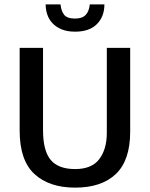

<svg xmlns="http://www.w3.org/2000/svg" viewBox="-20 -849 687 879"><path d="M70 -630H177V-253Q177 -159 212 -117Q247 -75 324 -75Q400 -75 434.5 -120.5Q469 -166 469 -241V-630H576V-246Q576 -115 510.5 -52.5Q445 10 324 10Q205 10 137.5 -52.5Q70 -115 70 -251ZM257 -829Q260 -799 273.5 -781.5Q287 -764 324 -764Q356 -764 372 -780.5Q388 -797 391 -829H458Q458 -773 423.5 -738.5Q389 -704 324 -704Q288 -704 262.5 -714.5Q237 -725 220.5 -742.5Q204 -760 196.5 -782.5Q189 -805 189 -829Z"/></svg>

Font: Mukta Medium
Style: Regular
Weight: 500
Designer: Girish Dalvi and Yashodeep Gholap
Foundry: Ek Type
Version: Version 2.538;PS 1.002;hotconv 16.6.51;makeotf.lib2.5.65220;